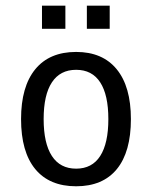

<svg xmlns="http://www.w3.org/2000/svg" viewBox="-20 -649 540 681"><path d="M250 -401.4Q193.4 -401.4 164.1 -356.9Q134.8 -312.5 134.8 -226.6Q134.8 -140.6 164.1 -95.7Q193.4 -50.8 250 -50.8Q306.6 -50.8 335.4 -95.7Q364.3 -140.6 364.3 -226.6Q364.3 -312.5 335.4 -356.9Q306.6 -401.4 250 -401.4ZM250 -464.8Q343.8 -464.8 394 -403.3Q444.3 -341.8 444.3 -226.6Q444.3 -110.4 394.5 -49.3Q344.7 11.7 250 11.7Q155.3 11.7 105 -49.3Q54.7 -110.4 54.7 -226.6Q54.7 -341.8 105 -403.3Q155.3 -464.8 250 -464.8ZM128.9 -628.9H211.9V-546.9H128.9ZM288.1 -628.9H369.1V-546.9H288.1Z"/></svg>

Font: BabelStone Pseudographica Colour
Style: Regular
Weight: 400
Designer: Andrew West
Foundry: BabelStone
Version: Version 16.0.0